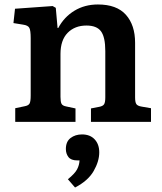

<svg xmlns="http://www.w3.org/2000/svg" viewBox="-20 -544 722 857"><path d="M48 0V-61L91 -70Q107 -73 112 -82Q117 -91 117 -118V-374Q117 -408 111 -419.5Q105 -431 83 -434L40 -441L47 -505L215 -517L229 -509L237 -419H240Q266 -468 312 -496Q358 -524 417 -524Q501 -524 542 -478Q583 -432 583 -353V-109Q583 -88 588.5 -79.5Q594 -71 613 -68L654 -61V0H386V-60L422 -67Q439 -70 444.5 -78.5Q450 -87 450 -109V-316Q450 -378 431 -404Q412 -430 366 -430Q314 -430 282 -397.5Q250 -365 250 -303V-112Q250 -90 254.5 -81Q259 -72 275 -69L317 -60V0ZM315 293 283 256Q314 231 324 212Q334 193 335 172H325Q297 172 285.5 157Q274 142 274 121Q274 88 295 72Q316 56 346 56Q382 56 402.5 78Q423 100 423 136Q423 176 398 219.5Q373 263 315 293Z"/></svg>

Font: Literata 12pt SemiBold
Style: Regular
Weight: 600
Designer: Latin by Veronika Burian and Jose Scaglione. Greek by Irene Vlachou. Cyrillic by Vera Evstafieva.
Foundry: TypeTogether
Version: Version 3.002